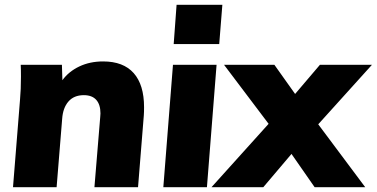

<svg xmlns="http://www.w3.org/2000/svg" viewBox="-20 -777 1564 797"><path d="M578 -332Q578 -310 577 -298L553 0H372L396 -291L397 -306Q397 -343 379.5 -362.5Q362 -382 328 -382Q287 -382 264 -355.5Q241 -329 238 -283L215 0H34L63 -362Q67 -405 67 -459Q67 -492 66 -508H237L239 -444Q265 -480 309 -501Q353 -522 408 -522Q492 -522 535 -473.5Q578 -425 578 -332Z M698 -508H879L839 0H658ZM903 -757 890 -594H701L713 -757Z M1301 -261 1496 0H1286L1190 -138L1073 0H858L1095 -263L910 -508H1119L1205 -387L1308 -508H1524Z"/></svg>

Font: Muli Black
Style: Italic
Weight: 900
Italic angle: -4.541°
Designer: Vernon Adams
Foundry: Vernon Adams
Version: Version 2.001